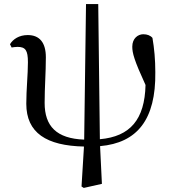

<svg xmlns="http://www.w3.org/2000/svg" viewBox="-20 -704 837 942"><path d="M391 218 480 198 471 13C653 -3 745 -117 742 -350C742 -411 737 -466 728 -518C718 -530 702 -536 683 -536C657 -536 629 -516 629 -475C629 -444 638 -409 694 -287C690 -118 619 -34 470 -21L462 -684H402L393 -19C257 -24 199 -85 199 -199C199 -277 205 -347 205 -423C205 -494 175 -532 116 -532C74 -532 44 -512 29 -487L37 -471C45 -472 55 -474 66 -474C105 -474 117 -457 117 -399C117 -338 109 -266 109 -195C109 -52 208 11 392 15L380 211Z"/></svg>

Font: Source Han Serif CN Medium
Style: Regular
Weight: 500
Designer: Ryoko NISHIZUKA 西塚涼子 (kana & ideographs); Frank Grießhammer (Latin, Greek & Cyrillic); Wenlong ZHANG 张文龙 (bopomofo); San
Foundry: Adobe
Version: Version 2.002;hotconv 1.1.0;makeotfexe 2.6.0